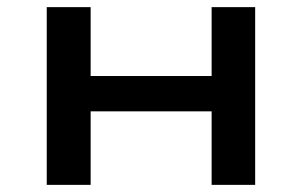

<svg xmlns="http://www.w3.org/2000/svg" viewBox="-20 -518 847 538"><path d="M111 0V-498H234V-305H573V-498H695V0H573V-206H234V0Z"/></svg>

Font: Nunito Sans 7pt Expanded SemiBold
Style: Regular
Weight: 600
Width: 7
Designer: Vernon Adams
Foundry: Vernon Adams
Version: Version 3.101;gftools[0.9.27]